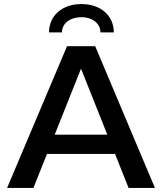

<svg xmlns="http://www.w3.org/2000/svg" viewBox="-20 -928 800 948"><path d="M450 -700H311L15 0H145L212 -168H548L615 0H745ZM476 -768H542C542 -850 478 -908 382 -908C286 -908 222 -850 222 -768H286C286 -811 324 -843 382 -843C438 -843 476 -811 476 -768ZM250 -263 380 -589 510 -263Z"/></svg>

Font: Gully Medium
Style: Regular
Weight: 500
Designer: jaikishan Patel
Foundry: MagicType
Version: Version 1.000;Glyphs 3.2 (3242)